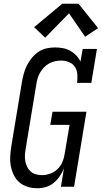

<svg xmlns="http://www.w3.org/2000/svg" viewBox="-20 -996 543 1024"><path d="M179 8Q153 8 128 0.5Q103 -7 84 -23Q65 -39 54 -61.5Q43 -84 38 -109Q33 -134 34.5 -161Q36 -188 40 -214L97 -559Q101 -582 107 -604Q113 -626 123.5 -647Q134 -668 149.5 -687Q165 -706 185 -719.5Q205 -733 228 -738Q251 -743 273 -743Q295 -743 316 -739Q337 -735 355 -725Q373 -715 387 -700Q401 -685 409 -667L421 -735H497L467 -554H391Q394 -576 392.5 -598.5Q391 -621 380 -638.5Q369 -656 348.5 -664.5Q328 -673 306 -673Q290 -673 273.5 -669.5Q257 -666 242.5 -658Q228 -650 215.5 -637.5Q203 -625 194.5 -610Q186 -595 181 -579.5Q176 -564 174 -548L117 -203Q114 -186 113 -169Q112 -152 115 -136Q118 -120 125 -106Q132 -92 143.5 -81.5Q155 -71 171 -66.5Q187 -62 204 -62Q226 -62 248 -70Q270 -78 287 -94.5Q304 -111 313 -132.5Q322 -154 325 -176L351 -330H248L260 -400H441L375 0H305L321 -98Q312 -76 298.5 -56Q285 -36 266 -20.5Q247 -5 224.5 1.5Q202 8 179 8ZM221 -795 162 -851 312 -976H399L503 -846L434 -800L348 -925Z"/></svg>

Font: Iosevka Slab
Style: Italic
Weight: 400
Italic angle: -9°
Monospace: yes
Designer: Belleve Invis
Foundry: Belleve Invis
Version: Version 11.1.0; ttfautohint (v1.8.3)